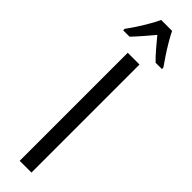

<svg xmlns="http://www.w3.org/2000/svg" viewBox="-337 -915 897 897"><g transform="rotate(45 112.0 -466.5)"><path d="M73.7 0V-713.9H151.4V0ZM147.9 -932.6Q158.7 -910.2 174.6 -883.3Q190.4 -856.4 207.8 -830.1Q225.1 -803.7 240.2 -782.7V-772.9H198.7Q177.7 -793 156.2 -818.4Q134.8 -843.8 112.3 -870.6Q89.8 -844.2 67.1 -817.6Q44.4 -791 26.4 -772.9H-15.6V-782.7Q2 -806.2 19 -832.8Q36.1 -859.4 51 -885.3Q65.9 -911.1 75.7 -932.6Z"/></g></svg>

Font: Open Sans Condensed
Style: Regular
Weight: 400
Width: 3
Designer: Monotype Design Team
Foundry: Monotype Imaging Inc.
Version: Version 3.000